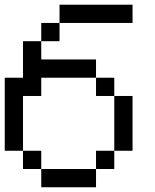

<svg xmlns="http://www.w3.org/2000/svg" viewBox="-20 -789 655 809"><path d="M0 -153.8V-461.5H76.9V-615.4H153.8V-538.5H384.6V-461.5H153.8V-384.6H76.9V-153.8ZM384.6 -461.5H461.5V-384.6H384.6ZM461.5 -384.6H538.5V-153.8H461.5ZM461.5 -153.8V-76.9H384.6V-153.8ZM153.8 -615.4V-692.3H230.8V-615.4ZM230.8 -692.3V-769.2H538.5V-692.3ZM384.6 -76.9V0H153.8V-76.9H76.9V-153.8H153.8V-76.9Z"/></svg>

Font: Mintsoda - Lime Green 13x16
Style: Regular
Weight: 400
Designer: Mintsoda-15
Version: Version 1.0